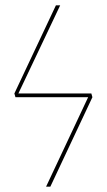

<svg xmlns="http://www.w3.org/2000/svg" viewBox="-20 -701 400 721"><path d="M327 -336 169 0H153L311 -336H38L34 -350L190 -681H206L49 -350H323Z"/></svg>

Font: Fira Sans Compressed Hair
Style: Regular
Weight: 100
Width: 1
Designer: bBox Type GmbH & Carrois Corporate GbR & Edenspiekermann AG
Foundry: bBox Type GmbH & Carrois Corporate GbR & Edenspiekermann AG
Version: Version 4.301